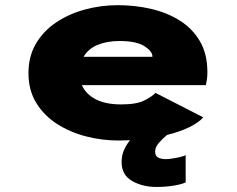

<svg xmlns="http://www.w3.org/2000/svg" viewBox="-20 -532 915 742"><path d="M437 11Q373.5 11 312 -5Q250.5 -21 200.2 -53.2Q150 -85.5 120 -134.5Q90 -183.5 90 -249.5Q90 -314.5 119 -363.5Q148 -412.5 197.2 -445.5Q246.5 -478.5 308.2 -495.2Q370 -512 435.5 -512Q501.5 -512 563.5 -497.8Q625.5 -483.5 674.5 -452.8Q723.5 -422 752.5 -372.8Q781.5 -323.5 781.5 -253Q781.5 -237 779.5 -224.2Q777.5 -211.5 775.5 -203H296.5Q311.5 -168.5 349.5 -148.5Q387.5 -128.5 448.5 -128.5Q508.5 -128.5 538.8 -144.2Q569 -160 581 -173L765.5 -78.5Q747.5 -58 711 -40.2Q674.5 -22.5 625.5 -10.5Q608.5 3.5 594 20.2Q579.5 37 579.5 53.5Q579.5 70.5 591 76.8Q602.5 83 621 83Q631 83 647 80.5Q663 78 677.5 74.5Q692 71 697.5 67.5V173Q681 180.5 650.8 185.5Q620.5 190.5 584.5 190.5Q530.5 190.5 490.2 167.2Q450 144 450 94.5Q450 67.5 459.8 46.5Q469.5 25.5 482.5 10Q460 11 437 11ZM441.5 -373.5Q393.5 -373.5 357.2 -358.5Q321 -343.5 303 -312.5H569V-314Q569 -333.5 538.2 -353.5Q507.5 -373.5 441.5 -373.5Z"/></svg>

Font: Trispace SemiExpanded ExtraBold
Style: Regular
Weight: 800
Width: 6
Designer: Tyler Finck
Foundry: Etcetera Type Company
Version: Version 1.210; ttfautohint (v1.8.3)